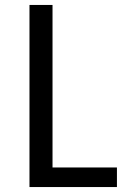

<svg xmlns="http://www.w3.org/2000/svg" viewBox="-20 -755 540 775"><path d="M99 0H452V-79H192V-735H99Z"/></svg>

Font: Noto Sans Mono CJK JP Regular
Style: Regular
Weight: 400
Designer: Ryoko NISHIZUKA (kana & ideographs); Paul D. Hunt (Latin, Greek & Cyrillic); Wenlong ZHANG (bopomofo); Sandoll Communica
Foundry: Adobe Systems Incorporated
Version: Version 1.004;PS 1.004;hotconv 1.0.82;makeotf.lib2.5.63406